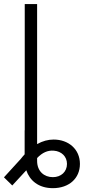

<svg xmlns="http://www.w3.org/2000/svg" viewBox="-62 -748 427 970"><path d="M125.5 -727.5H63V-89.4H62.5V31.7C56.2 38.6 49.3 46.4 43 54.7L-42 147.9L0 189L70.8 112.3C87.9 163.1 131.8 202.6 205.1 202.6C286.6 202.6 341.8 153.3 341.8 80.1C341.8 5.9 284.2 -43 209 -43C181.2 -43 153.3 -35.6 125.5 -20ZM125.5 64.9V50.3C151.9 22.9 178.7 10.7 210 13.2C248.5 16.1 276.4 42.5 276.4 80.1C276.4 119.6 246.6 147 205.1 147C161.1 147 125.5 117.7 125.5 64.9Z"/></svg>

Font: Raveo Display Display Light
Style: Regular
Weight: 300
Designer: Jakub Foglar, Rasmus Andersson (Inter)
Foundry: Jakubfoglar.com
Version: Version 1.100;Glyphs 3.2.3 (3260)